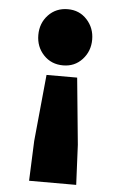

<svg xmlns="http://www.w3.org/2000/svg" viewBox="-53 -602 517 824"><g transform="rotate(5 205.0 -190.0)"><path d="M111 12 139 -275H271L299 12L307 184H104ZM89 -443Q89 -494 122 -529Q155 -564 206 -564Q256 -564 288.5 -528.5Q321 -493 321 -443Q321 -393 288.5 -357.5Q256 -322 206 -322Q155 -322 122 -357Q89 -392 89 -443Z"/></g></svg>

Font: Nebula Sans Black
Style: Regular
Weight: 900
Designer: Paul D. Hunt for Adobe (as Source Sans)
Foundry: Nebula Entertainment & Broadcasting LLC
Version: Version 1.010